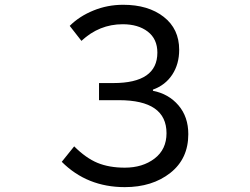

<svg xmlns="http://www.w3.org/2000/svg" viewBox="-20 -767 1040 800"><path d="M500 12.7Q342.8 12.7 237.3 -92.8L289.1 -157.2Q337.9 -108.4 386.2 -88.4Q434.6 -68.4 500 -68.4Q574.2 -68.4 624 -106.4Q673.8 -144.5 673.8 -211.9Q673.8 -349.6 475.6 -349.6H392.6V-420.9H452.1Q635.7 -420.9 635.7 -547.9Q635.7 -604.5 595.7 -635.3Q555.7 -666 491.2 -666Q393.6 -666 319.3 -596.7L270.5 -659.2Q310.5 -699.2 369.1 -723.1Q427.7 -747.1 493.2 -747.1Q597.7 -747.1 662.1 -696.8Q726.6 -646.5 726.6 -559.6Q726.6 -500 697.8 -456.1Q668.9 -412.1 617.2 -393.6V-388.7Q682.6 -376 723.6 -328.1Q764.6 -280.3 764.6 -208Q764.6 -105.5 689.5 -46.4Q614.3 12.7 500 12.7Z"/></svg>

Font: GenEi Gothic M Regular
Style: Regular
Weight: 400
Designer: o_tamon (Modified); [Source Han Sans]
Ryoko NISHIZUKA  (kana & ideographs); Paul D. Hunt (Latin, Greek & Cyrillic); Wenl
Version: Version 1.1a;Original Version 1.004